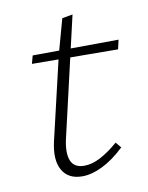

<svg xmlns="http://www.w3.org/2000/svg" viewBox="-65 -552 470 609"><g transform="rotate(-10 170.0 -247.5)"><path d="M152 8Q107 8 88 -25Q69 -58 82 -116L145 -385L176 -497L210 -503L121 -118Q111 -74 121 -49Q131 -24 164 -24Q189 -24 216.5 -38.5Q244 -53 274 -79L289 -61Q252 -26 217 -9Q182 8 152 8ZM56 -371 63 -397 340 -399 333 -369Z"/></g></svg>

Font: Ysabeau Infant ExtraLight
Style: Italic
Weight: 250
Italic angle: -12°
Designer: Christian Thalmann (Catharsis Fonts)
Version: Version 2.001;gftools[0.9.30]; featfreeze: ss01,ss02,lnum